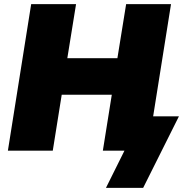

<svg xmlns="http://www.w3.org/2000/svg" viewBox="-20 -725 881 924"><path d="M18 0 130 -705H346L304 -445H545L587 -705H803L717 -165H841L669 179H490L579 0H475L518 -269H277L234 0Z"/></svg>

Font: Winston Black
Style: Italic
Weight: 900
Italic angle: -9°
Designer: Original fonts by Vernon Adams / Changes by Cristiano Sobral
Foundry: VOriginal fonts by Vernon Adams / Changes by Cristiano Sobral
Version: Version 2.503;July 17, 2020;FontCreator 13.0.0.2655 64-bit